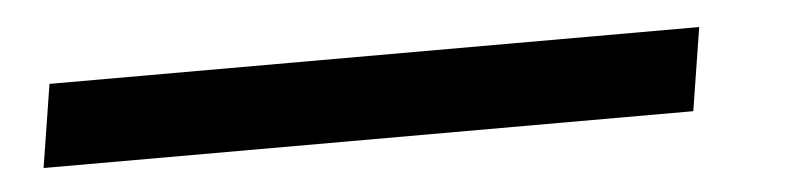

<svg xmlns="http://www.w3.org/2000/svg" viewBox="-24 67 777 189"><g transform="rotate(-5 364.5 161.0)"><path d="M27 120 14 202H656L669 120Z"/></g></svg>

Font: Charger Pro
Style: BdExtObl
Weight: 700
Designer: Jasper
Foundry: Cannot Into Space Fonts
Version: Version 1.09